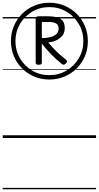

<svg xmlns="http://www.w3.org/2000/svg" viewBox="-20 -1010 723 1405"><path d="M341 -428Q282 -428 231 -449.5Q180 -471 141.5 -509.5Q103 -548 81.5 -599Q60 -650 60 -709Q60 -768 81.5 -819Q103 -870 141.5 -908.5Q180 -947 231 -968.5Q282 -990 341 -990Q400 -990 451.5 -968.5Q503 -947 541.5 -908.5Q580 -870 601.5 -819Q623 -768 623 -709Q623 -650 601.5 -599Q580 -548 541.5 -509.5Q503 -471 451.5 -449.5Q400 -428 341 -428ZM341 -460Q410 -460 466.5 -493.5Q523 -527 556.5 -583.5Q590 -640 590 -709Q590 -778 556.5 -834.5Q523 -891 466.5 -924.5Q410 -958 341 -958Q272 -958 215.5 -924.5Q159 -891 126 -834.5Q93 -778 93 -709Q93 -640 126 -583.5Q159 -527 215.5 -493.5Q272 -460 341 -460ZM263 -536Q252 -536 246.5 -539.5Q241 -543 241 -550V-877Q241 -891 266 -891H330Q392 -891 423 -871.5Q454 -852 454 -804Q454 -762 422 -734Q390 -706 333 -699Q364 -662 395 -632Q426 -602 462 -574Q469 -569 470 -561.5Q471 -554 462 -545Q447 -530 432 -542Q389 -577 353.5 -613.5Q318 -650 286 -691V-550Q286 -543 280 -539.5Q274 -536 263 -536ZM286 -731Q346 -732 377.5 -749.5Q409 -767 409 -802Q409 -827 391 -838Q373 -849 339 -849H286ZM0 365H683V375H0ZM0 -20H683V0H0ZM0 -505H683V-500H0ZM0 -885H683V-875H0Z"/></svg>

Font: Playwrite IT Moderna Guides
Style: Regular
Weight: 400
Designer: Veronika Burian, José Scaglione
Foundry: TypeTogether
Version: Version 1.003